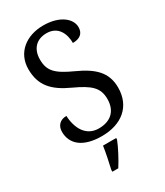

<svg xmlns="http://www.w3.org/2000/svg" viewBox="-230 -814 964 1125"><g transform="rotate(-30 252.0 -251.5)"><path d="M235 10C370 10 459 -63 459 -190C459 -294 397 -349 287 -399C179 -448 144 -483 144 -560C144 -630 184 -675 254 -675C331 -675 360 -612 360 -548C407 -548 435 -569 435 -612C435 -669 372 -724 260 -724C144 -724 57 -656 57 -545C57 -435 112 -375 224 -324C330 -275 371 -240 371 -163C371 -83 323 -38 242 -38C157 -38 117 -110 113 -197C70 -197 44 -170 44 -129C44 -46 107 10 235 10ZM183 208V221H223C250 179 285 113 301 71V61H212C205 109 193 164 183 208Z"/></g></svg>

Font: Noto Serif Georgian SemiCondensed
Style: Regular
Weight: 400
Width: 4
Designer: Monotype Design Team, Akaki Razmadze
Foundry: Google LLC
Version: Version 2.003